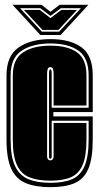

<svg xmlns="http://www.w3.org/2000/svg" viewBox="-20 -765 410 795"><path d="M147 -620 32 -745H152L189 -716L227 -745H346L231 -620ZM63 -731 153 -634H225L315 -731H232L189 -699L147 -731ZM79 -724H145L189 -690L234 -724H299L222 -641H156ZM189 10Q128 10 87.5 -6.5Q47 -23 27 -65.5Q7 -108 7 -186V-453Q7 -534 57 -568.5Q107 -603 189 -603Q271 -603 317.5 -569Q364 -535 364 -453V-301H201V-283H364V-187Q364 -108 345.5 -65.5Q327 -23 288.5 -6.5Q250 10 189 10ZM189 -8Q244 -8 278.5 -23Q313 -38 330 -77Q347 -116 347 -187V-265H194V-116Q194 -108 188 -108Q183 -108 183 -116V-460Q183 -478 189 -478Q194 -478 194 -460V-319H347V-453Q347 -525 305 -555Q263 -585 189 -585Q115 -585 69.5 -555Q24 -525 24 -453V-186Q24 -116 42.5 -77Q61 -38 97.5 -23Q134 -8 189 -8ZM189 -17Q136 -17 101.5 -31Q67 -45 50 -82Q33 -119 33 -186V-453Q33 -520 75.5 -548Q118 -576 189 -576Q259 -576 298.5 -548.5Q338 -521 338 -453V-328H202V-460Q202 -471 199.5 -479Q197 -487 189 -487Q180 -487 177.5 -479Q175 -471 175 -460V-117Q175 -112 178 -106.5Q181 -101 188 -101Q196 -101 199 -106.5Q202 -112 202 -117V-256H338V-187Q338 -120 322.5 -83Q307 -46 274.5 -31.5Q242 -17 189 -17Z"/></svg>

Font: Alumni Sans Collegiate One
Style: Regular
Weight: 400
Designer: Robert E. Leuschke
Foundry: Robert E. Leuschke
Version: Version 1.100